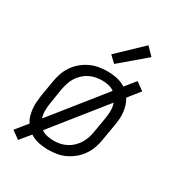

<svg xmlns="http://www.w3.org/2000/svg" viewBox="-189 -887 978 1054"><g transform="rotate(30 300.0 -360.0)"><path d="M83 44 33 8 93 -66Q81 -83 75.5 -102.5Q70 -122 67.5 -142.5Q65 -163 66.5 -184.5Q68 -206 71 -228L88 -328Q92 -355 101 -381.5Q110 -408 126 -432Q142 -456 164.5 -475Q187 -494 213.5 -506.5Q240 -519 267 -523.5Q294 -528 321 -528Q353 -528 383 -521.5Q413 -515 437 -499L490 -564L540 -528L481 -454Q492 -437 498 -417.5Q504 -398 506.5 -377.5Q509 -357 507.5 -335.5Q506 -314 502 -292L485 -192Q481 -165 472 -138.5Q463 -112 447 -88Q431 -64 408.5 -45Q386 -26 360 -13.5Q334 -1 306.5 3.5Q279 8 252 8Q220 8 190.5 1.5Q161 -5 136 -21ZM138 -124 398 -449Q382 -461 362 -465.5Q342 -470 321 -470Q301 -470 280.5 -466Q260 -462 241 -452.5Q222 -443 206 -428Q190 -413 179 -395.5Q168 -378 161.5 -358Q155 -338 151 -318L135 -218Q131 -194 131 -170Q131 -146 138 -124ZM253 -50Q273 -50 293 -54Q313 -58 332 -67.5Q351 -77 367 -92Q383 -107 394 -124.5Q405 -142 412 -162Q419 -182 422 -202L439 -302Q443 -326 443 -350Q443 -374 435 -396L175 -71Q191 -59 211.5 -54.5Q232 -50 253 -50ZM331 -581 291 -619 443 -764 490 -716Z"/></g></svg>

Font: Iosevka Etoile Light
Style: Italic
Weight: 300
Italic angle: -9°
Designer: Belleve Invis
Foundry: Belleve Invis
Version: Version 22.1.2; ttfautohint (v1.8.4)